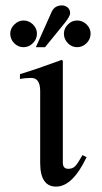

<svg xmlns="http://www.w3.org/2000/svg" viewBox="-20 -682 380 712"><path d="M217 -557Q217 -576 231.5 -591Q246 -606 266 -606Q286 -606 301 -591.5Q316 -577 316 -557Q316 -537 301 -522Q286 -507 266 -507Q246 -507 231.5 -522Q217 -537 217 -557ZM113 -507 172 -639Q183 -662 210 -662Q221 -662 230.5 -654.5Q240 -647 240 -633Q240 -620 213 -588L147 -507ZM18 -557Q18 -576 33 -591Q48 -606 67 -606Q87 -606 102 -591.5Q117 -577 117 -557Q117 -537 102 -522Q87 -507 67 -507Q47 -507 32.5 -522Q18 -537 18 -557ZM286 -107 301 -99Q249 10 188 10Q129 10 129 -78V-344Q129 -393 96 -393Q73 -393 54 -389V-407Q117 -426 209 -460L213 -456V-79Q213 -56 233 -56Q249 -56 258.5 -65.5Q268 -75 286 -107Z"/></svg>

Font: STIX MathJax Alphabets
Style: Regular
Weight: 400
Designer: MicroPress Inc., with final additions and corrections provided by Coen Hoffman, Elsevier (retired)
Version: Version 1.1.1